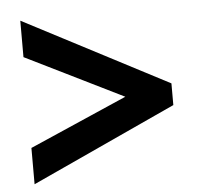

<svg xmlns="http://www.w3.org/2000/svg" viewBox="-44 -670 638 615"><g transform="rotate(-5 275.5 -362.0)"><path d="M43 -215.8 356.9 -353 43 -507.8V-625L507.8 -382.8V-313L43 -99.1Z"/></g></svg>

Font: Phetsarath
Style: Bold
Weight: 700
Designer: Danh Hong
Foundry: Danh Hong
Version: Version 1.01